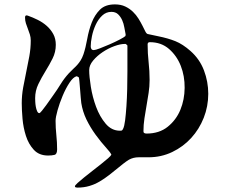

<svg xmlns="http://www.w3.org/2000/svg" viewBox="-20 -794 1040 874"><path d="M487 -90Q483 -98 478 -104Q473 -110 467 -117Q439 -148 415 -181Q391 -214 373 -251Q356 -287 350 -325Q349 -332 347.5 -350Q346 -368 344.5 -387.5Q343 -407 341.5 -423Q340 -439 339 -441Q338 -443 334.5 -444.5Q331 -446 329 -447Q313 -443 296 -417Q279 -391 265 -357.5Q251 -324 242 -292Q233 -260 233 -244Q233 -212 236.5 -179Q240 -146 240 -114Q240 -92 228 -89Q216 -86 199 -86Q158 -86 134 -112Q110 -138 98 -175.5Q86 -213 82.5 -253.5Q79 -294 79 -324Q79 -360 85.5 -396Q92 -432 99.5 -467Q107 -502 113.5 -538Q120 -574 120 -610Q120 -624 116 -637Q112 -650 107 -662.5Q102 -675 98 -687.5Q94 -700 94 -714Q94 -724 101 -724Q104 -724 106 -723Q129 -715 152 -703.5Q175 -692 193 -676Q211 -660 222.5 -639Q234 -618 234 -590Q234 -557 219.5 -528Q205 -499 187 -470Q169 -441 154.5 -411Q140 -381 140 -347Q140 -342 140.5 -331Q141 -320 143 -308.5Q145 -297 149 -288Q153 -279 159 -279Q162 -279 171 -290Q180 -301 190.5 -315.5Q201 -330 210 -343Q219 -356 222 -360Q240 -385 256 -411Q272 -437 293 -460Q304 -472 314 -481Q324 -490 332 -499Q340 -508 347 -519Q354 -530 360 -547Q370 -577 377 -616.5Q384 -656 397.5 -691Q411 -726 435 -750Q459 -774 503 -774Q530 -774 550 -764.5Q570 -755 585 -740.5Q600 -726 610.5 -709Q621 -692 628.5 -677Q636 -662 641.5 -651Q647 -640 653 -639Q664 -636 676.5 -634Q689 -632 700 -629Q745 -620 778.5 -606.5Q812 -593 847 -562Q889 -525 908.5 -473.5Q928 -422 928 -367Q928 -310 907.5 -258Q887 -206 850.5 -166Q814 -126 764 -102Q714 -78 656 -78Q635 -78 611 -78Q587 -78 567 -67Q554 -59 542 -49.5Q530 -40 519 -31Q497 -13 476.5 3Q456 19 434 32Q412 45 387 52.5Q362 60 332 60Q329 60 325 59Q321 58 321 54Q321 50 333 39Q345 28 362.5 14Q380 0 401 -16.5Q422 -33 440.5 -47.5Q459 -62 472 -73.5Q485 -85 487 -90ZM552 -637Q549 -651 546 -669Q543 -687 536 -702.5Q529 -718 517.5 -729Q506 -740 487 -740Q463 -740 445 -723Q427 -706 415.5 -681Q404 -656 398.5 -629Q393 -602 393 -583Q393 -576 396 -571Q399 -566 407 -566Q414 -566 435 -574Q456 -582 480 -592.5Q504 -603 525 -614Q546 -625 551 -630ZM662 -602Q652 -602 652 -592Q652 -551 656.5 -511Q661 -471 661 -430Q661 -400 656.5 -371Q652 -342 647 -313Q642 -284 637.5 -255Q633 -226 633 -196Q633 -190 637.5 -188Q642 -186 647 -186Q705 -186 743.5 -217Q782 -248 801 -294Q820 -340 820.5 -394Q821 -448 803 -494Q785 -540 749.5 -571Q714 -602 662 -602ZM560 -587Q558 -589 556 -591Q554 -593 552 -594H548Q528 -594 500.5 -584Q473 -574 447.5 -557Q422 -540 404 -518.5Q386 -497 386 -475Q386 -446 393.5 -399Q401 -352 417.5 -307.5Q434 -263 461 -231Q488 -199 526 -199Q532 -199 534.5 -200Q537 -201 540 -207Q546 -218 549.5 -246Q553 -274 555.5 -310.5Q558 -347 559 -388.5Q560 -430 560 -468.5Q560 -507 560 -538.5Q560 -570 560 -587Z"/></svg>

Font: SoukouMincho
Style: Regular
Weight: 400
Designer: Dr. Ken Lunde (project architect, glyph set definition & overall production); Masataka HATTORI  (production & ideograph 
Foundry: Adobe Systems Incorporated
Version: Version 1.00